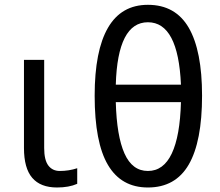

<svg xmlns="http://www.w3.org/2000/svg" viewBox="-20 -790 935 817"><path d="M168 -535.2V-160.2Q168 -109.4 185.5 -85.9Q203.1 -62.5 234.4 -62.5Q273.4 -62.5 308.6 -74.2V-7.8Q273.4 7.8 222.7 7.8Q152.3 7.8 117.2 -33.2Q82 -74.2 82 -160.2V-535.2Z M382.8 -382.8Q382.8 -574.2 439.5 -671.9Q496.1 -769.5 609.4 -769.5Q726.6 -769.5 783.2 -671.9Q839.8 -574.2 839.8 -382.8Q839.8 -187.5 783.2 -89.8Q726.6 7.8 609.4 7.8Q496.1 7.8 439.5 -87.9Q382.8 -183.6 382.8 -382.8ZM472.7 -429.7H750Q738.3 -695.3 609.4 -695.3Q480.5 -695.3 472.7 -429.7ZM750 -355.5H472.7Q476.6 -210.9 509.8 -136.7Q543 -62.5 609.4 -62.5Q675.8 -62.5 710.9 -136.7Q746.1 -210.9 750 -355.5Z"/></svg>

Font: Droid Sans Fallback
Style: Regular
Weight: 400
Designer: Steve Matteson
Foundry: Ascender Corporation
Version: 3.00 (Khmer version)